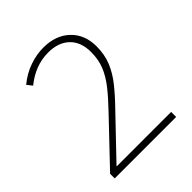

<svg xmlns="http://www.w3.org/2000/svg" viewBox="-201 -848 972 972"><g transform="rotate(-45 285.0 -362.0)"><path d="M497 0H57V-33L273 -260Q323 -312 356.5 -354.5Q390 -397 407.5 -440Q425 -483 425 -537Q425 -609 383.5 -649Q342 -689 269 -689Q177 -689 97 -624L75 -652Q120 -689 170.5 -706.5Q221 -724 269 -724Q358 -724 411.5 -673Q465 -622 465 -538Q465 -479 445.5 -431.5Q426 -384 390 -339Q354 -294 304 -243L108 -38V-36H497Z"/></g></svg>

Font: Noto Sans Gujarati UI ExtraLight
Style: Regular
Weight: 200
Designer: Jelle Bosma - Monotype Design Team, Universal Thirst
Foundry: Monotype Imaging Inc.
Version: Version 2.106; ttfautohint (v1.8.4.7-5d5b)